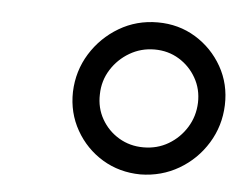

<svg xmlns="http://www.w3.org/2000/svg" viewBox="-35 -776 517 399"><g transform="rotate(5 224.0 -576.0)"><path d="M270.5 -417Q226.6 -417.5 191.4 -438.7Q156.2 -460 135.7 -496.1Q115.2 -532.2 116.2 -575.7Q117.7 -619.6 140.1 -655.8Q162.6 -691.9 199 -713.4Q235.4 -734.9 279.3 -734.9Q323.2 -734.9 358.4 -713.4Q393.6 -691.9 414.1 -655.8Q434.6 -619.6 433.1 -575.7Q431.6 -532.2 409.4 -496.1Q387.2 -460 350.8 -438.7Q314.5 -417.5 270.5 -417ZM272 -473.6Q300.8 -473.6 324 -487.3Q347.2 -501 361.6 -524.2Q376 -547.4 377 -575.7Q377.9 -604 364.7 -627.2Q351.6 -650.4 328.9 -664.3Q306.2 -678.2 277.8 -678.2Q249.5 -678.2 225.8 -664.3Q202.1 -650.4 187.5 -627.2Q172.9 -604 172.4 -575.7Q171.4 -547.4 184.6 -524.2Q197.8 -501 220.7 -487.3Q243.7 -473.6 272 -473.6Z"/></g></svg>

Font: Inter 17pt Light
Style: Italic
Weight: 300
Italic angle: -9.3988°
Version: Version 4.001;git-66647c0bb